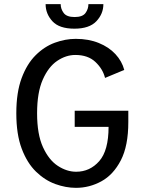

<svg xmlns="http://www.w3.org/2000/svg" viewBox="-20 -893 690 924"><path d="M345.5 11Q297 11 246.5 -7.2Q196 -25.5 153.2 -67Q110.5 -108.5 84.5 -177.5Q58.5 -246.5 58.5 -348Q58.5 -448 84 -516.8Q109.5 -585.5 151.5 -627.2Q193.5 -669 244 -687.5Q294.5 -706 344.5 -706Q406.5 -706 455.2 -686.2Q504 -666.5 535.5 -632.5Q567 -598.5 578 -556.5L485.5 -518Q475 -561 439.2 -594.8Q403.5 -628.5 342.5 -628.5Q297.5 -628.5 255.2 -600Q213 -571.5 185.8 -509.8Q158.5 -448 158.5 -348Q158.5 -246.5 186.8 -184.8Q215 -123 258.2 -94.8Q301.5 -66.5 346.5 -66.5Q412.5 -66.5 457.5 -117.5Q502.5 -168.5 502.5 -282.5H339.5V-360H597.5V-305.5Q597.5 -191 561.5 -121.5Q525.5 -52 468 -20.5Q410.5 11 345.5 11ZM338 -755Q265 -755 232.2 -790.8Q199.5 -826.5 199.5 -873H272Q272 -850 286.5 -830.5Q301 -811 339 -811Q377.5 -811 391.5 -830.5Q405.5 -850 405.5 -873H477.5Q477.5 -826.5 443.8 -790.8Q410 -755 338 -755Z"/></svg>

Font: Trispace
Style: Regular
Weight: 400
Designer: Tyler Finck
Foundry: Etcetera Type Company
Version: Version 1.210; ttfautohint (v1.8.3)